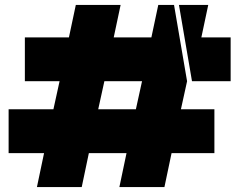

<svg xmlns="http://www.w3.org/2000/svg" viewBox="-20 -760 959 780"><path d="M623 -740 595 -608H442L470 -740H288L260 -608H81V-430H222L197 -316H15V-138H159L130 0H312L341 -138H494L465 0H648L677 -138H851V-316H715L740 -430L687 -740ZM917 -430V-608H798L826 -740H707L760 -430ZM404 -430H557L532 -316H379Z"/></svg>

Font: Poppins STUK1
Style: Regular
Weight: 400
Designer: Jonny Pinhorn (original), Sammy Jo Hughes (modified version)
Foundry: Type Mafia
Version: Version 1.002;hotconv 1.0.109;makeotfexe 2.5.65596